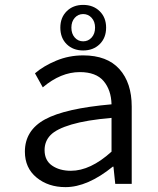

<svg xmlns="http://www.w3.org/2000/svg" viewBox="-20 -747 640 780"><path d="M225.1 -634.8Q225.1 -675.8 251 -701.4Q276.9 -727.1 317.9 -727.1Q358.9 -727.1 385 -701.4Q411.1 -675.8 411.1 -634.8Q411.1 -593.3 385 -567.6Q358.9 -542 317.9 -542Q276.9 -542 251 -567.4Q225.1 -592.8 225.1 -634.8ZM366.2 -634.8Q366.2 -659.2 352.3 -674.6Q338.4 -689.9 317.9 -689.9Q297.4 -689.9 283.7 -674.6Q270 -659.2 270 -634.8Q270 -609.9 283.7 -594.5Q297.4 -579.1 317.9 -579.1Q338.4 -579.1 352.3 -594.5Q366.2 -609.9 366.2 -634.8ZM246.1 13.2Q175.8 13.2 128.4 -25.9Q81.1 -64.9 81.1 -130.9Q81.1 -217.3 162.8 -262Q244.6 -306.6 433.1 -323.2Q431.6 -381.3 400.9 -417.7Q370.1 -454.1 304.2 -454.1Q227.1 -454.1 153.8 -392.1L122.1 -449.2Q156.7 -479 208.3 -500.5Q259.8 -522 317.9 -522Q415 -522 465.1 -466.3Q515.1 -410.6 515.1 -314V0H448.2L440.9 -69.8H438Q335.4 13.2 246.1 13.2ZM268.1 -53.2Q347.2 -53.2 433.1 -130.9V-268.1Q331.5 -259.3 270.5 -241.2Q209.5 -223.1 185.3 -198.2Q161.1 -173.3 161.1 -137.2Q161.1 -95.2 191.7 -74.2Q222.2 -53.2 268.1 -53.2Z"/></svg>

Font: Office Code Pro D
Style: Regular
Weight: 400
Designer: Nathan Rutzky & Paul D. Hunt
Foundry: Adobe Systems Incorporated
Version: Version 1.004;PS 001.004;hotconv 1.0.70;makeotf.lib2.5.58329